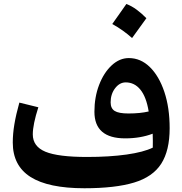

<svg xmlns="http://www.w3.org/2000/svg" viewBox="-20 -955 934 983"><path d="M762.2 -199.2Q762.7 -213.9 762.5 -233.2Q762.2 -252.4 761.7 -270.5Q699.2 -246.6 621.1 -246.6Q463.4 -246.6 463.4 -382.8Q463.4 -457.5 487.3 -520Q511.2 -582.5 551.5 -620.1Q591.8 -657.7 639.6 -657.7Q700.2 -657.7 747.3 -611.6Q794.4 -565.4 821.5 -484.4Q848.6 -403.3 848.6 -298.8Q848.6 -184.1 805.4 -116.7Q762.2 -49.3 666.3 -20.3Q570.3 8.8 412.1 8.8Q227.1 8.8 136.2 -49.1Q45.4 -106.9 45.4 -225.1Q45.4 -270 53.7 -319.3Q62 -368.7 79.1 -429.7L176.3 -405.8Q147.9 -317.4 147.9 -267.1Q147.9 -205.1 212.6 -178.2Q277.3 -151.4 425.8 -151.4Q540.5 -151.4 628.2 -163.8Q715.8 -176.3 762.2 -199.2ZM741.2 -384.3Q729 -459 698.7 -496.1Q668.5 -533.2 623.5 -533.2Q592.3 -533.2 569.3 -503.2Q546.4 -473.1 546.4 -431.2Q546.4 -399.9 567.1 -387Q587.9 -374 637.7 -374Q697.3 -374 741.2 -384.3ZM627 -934.6Q654.3 -924.3 679.9 -905.3Q705.6 -886.2 729.5 -861.8Q692.9 -810.5 656.2 -760.3Q633.8 -780.3 608.6 -798.3Q583.5 -816.4 554.7 -832Q573.2 -858.4 591.3 -883.8Q609.4 -909.2 627 -934.6Z"/></svg>

Font: Pinar DS1 Bold
Style: Regular
Weight: 700
Designer: Amin Abedi
Version: Version 3.000